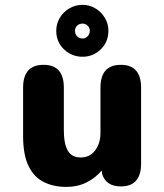

<svg xmlns="http://www.w3.org/2000/svg" viewBox="-20 -742 659 773"><path d="M155.5 -481Q237 -481 237 -389V-218.5Q237 -163.5 252.8 -135.8Q268.5 -108 305 -108Q330 -108 347.5 -121Q365 -134 374.8 -156.5Q384.5 -179 384.5 -207V-389Q384.5 -481 466.5 -481Q548 -481 548 -389V-83Q548 8.5 466.5 8.5Q407 8.5 391 -41.5L389.5 -55.5Q365 -26 328.8 -7.8Q292.5 10.5 247 10.5Q196 10.5 156.8 -8.8Q117.5 -28 95.2 -73Q73 -118 73 -194.5V-389Q73 -481 155.5 -481ZM312.5 -513.5Q269 -513.5 237.8 -543.2Q206.5 -573 206.5 -618Q206.5 -647 220.8 -670.5Q235 -694 259.2 -708.2Q283.5 -722.5 312.5 -722.5Q340.5 -722.5 364.2 -708.2Q388 -694 402.2 -670.2Q416.5 -646.5 416.5 -618.5Q416.5 -573 385.5 -543.2Q354.5 -513.5 312.5 -513.5ZM312.5 -587Q324 -587 332.8 -595.8Q341.5 -604.5 341.5 -618.5Q341.5 -630 332.8 -638.5Q324 -647 312.5 -647Q299 -647 290.5 -638.5Q282 -630 282 -618.5Q282 -604.5 290.5 -595.8Q299 -587 312.5 -587Z"/></svg>

Font: Sono ExtraLight Monospace
Style: Bold
Weight: 700
Version: Version 2.112